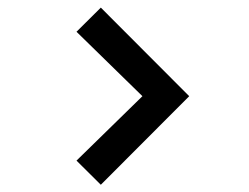

<svg xmlns="http://www.w3.org/2000/svg" viewBox="-20 -574 670 517"><path d="M186 -141.5 251.5 -76.5 489.5 -315 251.5 -553.5 186 -488.5 363.5 -315Z"/></svg>

Font: Manrope SemiBold
Style: Regular
Weight: 600
Designer: Mikhail Sharanda
Foundry: Mikhail Sharanda
Version: Version 4.505